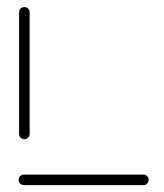

<svg xmlns="http://www.w3.org/2000/svg" viewBox="-20 -539 477 559"><path d="M413 -15.6Q413 -9.3 408.5 -4.6Q404.1 0 397.8 0H49.6Q43.3 0 38.7 -4.6Q34.1 -9.3 34.1 -15.6Q34.1 -21.9 38.7 -26.3Q43.3 -30.7 49.6 -30.7H397.8Q404.1 -30.7 408.5 -26.3Q413 -21.9 413 -15.6ZM50.7 -133.7Q44.4 -133.7 40 -138.1Q35.6 -142.6 35.6 -148.9V-503.3Q35.6 -509.6 40.2 -514.1Q44.8 -518.5 50.7 -518.5Q57 -518.5 61.7 -514.1Q66.3 -509.6 66.3 -503.3V-148.9Q66.3 -142.6 61.7 -138.1Q57 -133.7 50.7 -133.7Z"/></svg>

Font: 26F Galaxy Hebrew Ultra Light
Style: Regular
Weight: 200
Designer: C₂₉H₂₅N₃O₅
Version: Version 1.000